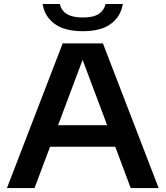

<svg xmlns="http://www.w3.org/2000/svg" viewBox="-20 -962 847 982"><path d="M648.5 0 569.5 -211.5H236L156.5 0H15.5L300.5 -740H506.5L791.5 0ZM277 -321.5H528L402.5 -656ZM198 -941.5H286Q301.5 -872.5 403.5 -872.5Q458 -872.5 485.2 -890.8Q512.5 -909 520 -941.5H608Q598.5 -879 548.2 -840.8Q498 -802.5 403.5 -802.5Q309 -802.5 258.2 -840.8Q207.5 -879 198 -941.5Z"/></svg>

Font: Encode Sans Expanded SemiBold
Style: Regular
Weight: 600
Width: 7
Designer: Multiple Designers
Foundry: Impallari Type
Version: Version 2.000